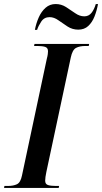

<svg xmlns="http://www.w3.org/2000/svg" viewBox="-52 -932 506 952"><path d="M-32 0 -30 -10H-12Q14 -10 32 -18.5Q50 -27 57 -62L180 -640Q184 -655 185 -664Q186 -673 186 -678Q186 -695 172 -699.5Q158 -704 134 -704H117L119 -714H390L388 -704H371Q343 -704 325 -694.5Q307 -685 299 -647L178 -80Q175 -66 173.5 -55Q172 -44 172 -36Q172 -19 186 -14.5Q200 -10 224 -10H241L239 0ZM336 -785Q307 -785 283 -800.5Q259 -816 237.5 -831.5Q216 -847 194 -847Q167 -847 152.5 -825Q138 -803 132 -784H121Q127 -816 140 -845.5Q153 -875 174 -893.5Q195 -912 224 -912Q252 -912 275.5 -897Q299 -882 321 -866.5Q343 -851 366 -851Q388 -851 401.5 -868Q415 -885 423 -912H434Q428 -879 416.5 -850Q405 -821 385.5 -803Q366 -785 336 -785Z"/></svg>

Font: Noto Serif Display ExtraCondensed SemiBold
Style: Italic
Weight: 600
Width: 2
Italic angle: -12°
Designer: Monotype Design Team
Foundry: Monotype Imaging Inc.
Version: Version 2.009